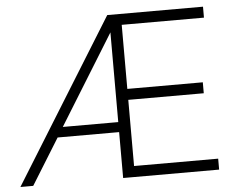

<svg xmlns="http://www.w3.org/2000/svg" viewBox="-50 -761 1027 821"><g transform="rotate(-5 463.0 -350.0)"><path d="M5 0H60L182 -197H446V0H858V-47H497V-331H821V-378H497V-653H850V-700H439ZM208 -240 446 -625V-240Z"/></g></svg>

Font: Chess Sans Light
Style: Regular
Weight: 300
Designer: Wolf Bōese
Foundry: Wolf Bōese
Version: Version 7.223;Glyphs 3.3 (3306)